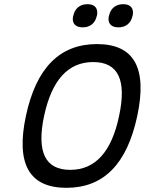

<svg xmlns="http://www.w3.org/2000/svg" viewBox="-20 -890 693 919"><path d="M298 9C120 9 55 -105 104 -335C153 -565 266 -679 444 -679C622 -679 686 -565 637 -335C588 -105 476 9 298 9ZM191 -335C155 -164 195 -77 316 -77C436 -77 514 -163 550 -335C587 -507 546 -593 426 -593C305 -593 228 -506 191 -335ZM330 -813C323 -780 339 -759 376 -759C412 -759 436 -780 443 -813L444 -815C451 -849 435 -870 399 -870C362 -870 338 -849 331 -815ZM501 -813C494 -780 510 -759 547 -759C583 -759 607 -780 614 -813L615 -815C622 -849 606 -870 570 -870C533 -870 509 -849 502 -815Z"/></svg>

Font: LT Wave Mono
Style: Italic
Weight: 400
Designer: Daniel Lyons
Version: Version 2.5 (Glyphs App)